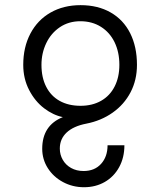

<svg xmlns="http://www.w3.org/2000/svg" viewBox="-20 -578 640 764"><path d="M148 14Q148 -79 230 -112Q192 -119.5 155.5 -147.2Q119 -175 95.8 -220Q72.5 -265 72.5 -320Q72.5 -390.5 101 -444.5Q129.5 -498.5 181.2 -528Q233 -557.5 300.5 -557.5Q369.5 -557.5 420.2 -528.5Q471 -499.5 498 -445.8Q525 -392 525 -320Q525 -259.5 499.5 -210.8Q474 -162 428.2 -129.8Q382.5 -97.5 323.5 -86Q272 -76 245 -50.5Q218 -25 218 13Q218 37.5 229.8 58Q241.5 78.5 263 90.5Q284.5 102.5 312.5 102.5Q356.5 102.5 382.2 74Q408 45.5 408 0H475Q475 49 454.2 87Q433.5 125 397 146Q360.5 167 314.5 167Q269 167 230.8 146.5Q192.5 126 170.2 91Q148 56 148 14ZM455 -320Q455 -370.5 436 -409.8Q417 -449 381.8 -471.2Q346.5 -493.5 299.5 -493.5Q253.5 -493.5 218.2 -469.8Q183 -446 164 -406.2Q145 -366.5 145 -320Q145 -269.5 163.8 -232.8Q182.5 -196 217.5 -176.5Q252.5 -157 300.5 -157Q347.5 -157 382.5 -177Q417.5 -197 436.2 -234Q455 -271 455 -320Z"/></svg>

Font: JuliaMono Light
Style: Regular
Weight: 300
Monospace: yes
Designer: cormullion
Foundry: corm
Version: Version 0.054; ttfautohint (v1.8.4)